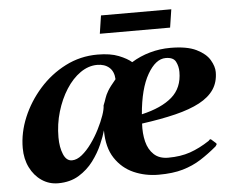

<svg xmlns="http://www.w3.org/2000/svg" viewBox="-49 -709 954 780"><g transform="rotate(-5 428.0 -318.5)"><path d="M157.7 13.2Q120.6 13.2 90.8 -7.1Q61 -27.3 43.7 -62.3Q26.4 -97.2 26.4 -141.6Q26.4 -204.1 52.2 -266.1Q78.1 -328.1 124 -379.9Q169.9 -431.6 230.7 -462.6Q291.5 -493.7 361.8 -493.7Q414.1 -493.7 448.2 -480Q482.4 -466.3 500 -450.7Q534.7 -472.2 575.2 -483.6Q615.7 -495.1 659.2 -495.1Q726.6 -495.1 764.9 -476.3Q803.2 -457.5 818.8 -430.9Q834.5 -404.3 834.5 -381.3Q834.5 -340.3 814.5 -310.5Q794.4 -280.8 754.9 -259.8Q715.3 -238.8 656 -224.1Q596.7 -209.5 518.1 -198.7Q515.6 -158.7 523.9 -125.2Q532.2 -91.8 554 -71.5Q575.7 -51.3 611.8 -51.3Q662.6 -51.3 701.9 -64.9Q741.2 -78.6 781.2 -105Q783.7 -107.9 786.1 -110.1Q788.6 -112.3 792 -109.9L810.1 -93.8Q812.5 -91.8 812.5 -89.4Q812.5 -86.9 810.3 -84.7Q808.1 -82.5 807.1 -80.1Q773.9 -52.2 740.7 -31Q707.5 -9.8 666.5 2.2Q625.5 14.2 567.4 14.2Q513.2 14.2 466.3 -6.3Q419.4 -26.9 390.4 -70.8Q361.3 -114.7 361.3 -184.6Q355 -161.6 340.6 -128.4Q326.2 -95.2 302 -62.7Q277.8 -30.3 242.2 -8.5Q206.5 13.2 157.7 13.2ZM520.5 -236.3Q601.6 -254.9 644.5 -292.2Q687.5 -329.6 687.5 -394.5Q687.5 -417.5 677.7 -436.5Q668 -455.6 636.7 -455.6Q595.7 -455.6 562.5 -397.9Q529.3 -340.3 520.5 -236.3ZM221.7 -74.7Q241.7 -74.7 262.5 -91.6Q283.2 -108.4 302.2 -134.8Q321.3 -161.1 336.2 -190.7Q351.1 -220.2 359.9 -245.6Q368.7 -271 368.7 -285.6Q375.5 -302.2 379.4 -314.7Q383.3 -327.1 392.8 -343.3Q402.3 -359.4 426.3 -387.7Q424.8 -419.4 406 -435.8Q387.2 -452.1 356.9 -452.1Q321.3 -452.1 288.3 -429.2Q255.4 -406.2 230 -366.5Q204.6 -326.7 189.7 -276.6Q174.8 -226.6 174.8 -172.4Q174.8 -131.8 186.8 -103.3Q198.7 -74.7 221.7 -74.7ZM378.9 -577.1 390.1 -650.9H676.8L665.5 -577.1Z"/></g></svg>

Font: Gelasio
Style: Italic
Weight: 400
Italic angle: -8.5°
Designer: Eben Sorkin
Foundry: Eben Sorkin
Version: Version 1.008